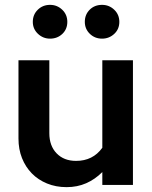

<svg xmlns="http://www.w3.org/2000/svg" viewBox="-20 -761 627 790"><path d="M56 0ZM183 -513V-213Q183 -161 213 -130Q243 -99 293 -99Q362 -99 401 -153V-513H527V0H401V-53Q371 -23 334.5 -7Q298 9 254 9Q210 9 173.5 -6Q137 -21 111 -47.5Q85 -74 70.5 -110.5Q56 -147 56 -191V-513ZM186 -602Q157 -602 136 -622Q115 -642 115 -671Q115 -701 135.5 -721Q156 -741 186 -741Q215 -741 236 -721Q257 -701 257 -671Q257 -641 236.5 -621.5Q216 -602 186 -602ZM400 -602Q370 -602 349.5 -622Q329 -642 329 -671Q329 -701 349 -721Q369 -741 400 -741Q429 -741 450 -721Q471 -701 471 -671Q471 -641 450 -621.5Q429 -602 400 -602Z"/></svg>

Font: Rosa Sans SemiBold
Style: Regular
Weight: 600
Designer: Pentagram / MCKL
Foundry: Pentagram / MCKL
Version: Version 1.005;September 16, 2019;FontCreator 11.5.0.2425 64-